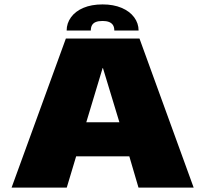

<svg xmlns="http://www.w3.org/2000/svg" viewBox="-20 -850 929 870"><path d="M32.5 0H282.5L325 -141.5H566L607.5 0H857.5L612 -675.5H278.5ZM371 -296 445 -541.5H446.5L521 -296ZM445 -830Q394.5 -830 358 -814.5Q321.5 -799 301.8 -771.8Q282 -744.5 282 -711.5H391.5Q391.5 -726.5 397 -736Q402.5 -745.5 414 -750.2Q425.5 -755 445 -755Q462 -755 473.8 -750.5Q485.5 -746 491.8 -736.5Q498 -727 498 -711.5H608Q608 -744.5 587.8 -771.8Q567.5 -799 530.8 -814.5Q494 -830 445 -830Z"/></svg>

Font: Anybody SemiExpanded Black
Style: Regular
Weight: 900
Width: 6
Version: Version 1.113;gftools[0.9.25]